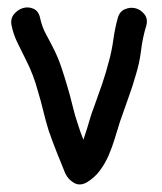

<svg xmlns="http://www.w3.org/2000/svg" viewBox="-20 -486 428 507"><path d="M108.4 -141.6Q100.6 -167 94.2 -193.4Q87.9 -219.7 80.1 -245.1Q69.3 -287.1 47.9 -329.1Q37.1 -350.6 26.4 -372.6Q15.6 -394.5 10.7 -418Q6.8 -436.5 17.1 -448.7Q27.3 -460.9 41 -464.8Q54.7 -468.8 68.4 -462.9Q82 -457 85.9 -438.5Q90.8 -415 102.1 -394.5Q113.3 -374 124 -352.5Q134.8 -330.1 142.6 -306.6Q150.4 -283.2 157.2 -259.8Q165 -234.4 171.4 -207.5Q177.7 -180.7 186.5 -155.3Q189.5 -145.5 192.9 -136.2Q196.3 -127 200.2 -117.2Q210 -145.5 215.8 -166.5Q221.7 -187.5 229.5 -207Q240.2 -236.3 250 -265.1Q259.8 -293.9 267.6 -324.2Q275.4 -352.5 279.3 -381.3Q283.2 -410.2 291 -438.5Q295.9 -456.1 310.5 -461.9Q325.2 -467.8 338.9 -463.9Q352.5 -460 361.8 -447.8Q371.1 -435.5 366.2 -418Q356.4 -385.7 352.5 -353Q348.6 -320.3 338.9 -289.1Q330.1 -257.8 318.8 -227.1Q307.6 -196.3 296.9 -165Q290 -143.6 283.2 -120.6Q276.4 -97.7 267.1 -76.2Q257.8 -54.7 244.1 -36.1Q230.5 -17.6 210 -4.9Q191.4 5.9 175.8 -2.9Q160.2 -11.7 152.3 -28.3Q140.6 -56.6 129.4 -85Q118.2 -113.3 108.4 -141.6Z"/></svg>

Font: Schoolbell
Style: Regular
Weight: 400
Designer: Font Diner, Inc
Foundry: Font Diner, Inc
Version: Version 1.001